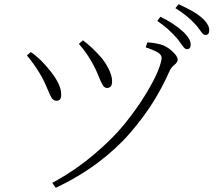

<svg xmlns="http://www.w3.org/2000/svg" viewBox="-20 -852 1040 909"><path d="M864.3 -619.1Q858.4 -619.1 852.1 -625.5Q845.7 -631.8 835.4 -647Q825.2 -662.1 817.4 -670.9Q779.3 -715.8 724.6 -752.9L739.3 -772.5Q802.7 -742.2 845.7 -703.1Q882.8 -668.9 882.8 -640.6Q882.8 -619.1 864.3 -619.1ZM952.1 -686.5Q945.3 -686.5 939 -693.4Q932.6 -700.2 922.9 -714.4Q913.1 -728.5 904.3 -737.3Q868.2 -777.3 810.5 -813.5L825.2 -832Q899.4 -798.8 931.6 -771.5Q970.7 -738.3 970.7 -709Q970.7 -686.5 952.1 -686.5ZM421.9 -544.9Q395.5 -595.7 353.5 -644.5L373 -661.1Q421.9 -624 464.8 -573.2Q510.7 -510.7 510.7 -466.8Q510.7 -435.5 486.3 -435.5Q474.6 -435.5 466.3 -449.2Q458 -462.9 445.8 -493.7Q433.6 -524.4 421.9 -544.9ZM126 -605.5Q172.9 -574.2 221.2 -512.2Q269.5 -450.2 269.5 -407.2Q271.5 -375 248 -375Q234.4 -375 226.6 -385.7Q218.8 -396.5 205.1 -429.7Q191.4 -462.9 177.7 -488.3Q144.5 -545.9 107.4 -589.8ZM783.2 -516.6Q747.1 -435.5 703.1 -365.7Q659.2 -295.9 595.2 -221.7Q531.2 -147.5 442.4 -81.1Q353.5 -14.6 244.1 37.1L227.5 13.7Q331.1 -42 421.9 -118.2Q512.7 -194.3 569.8 -265.1Q627 -335.9 668.5 -403.8Q710 -471.7 727.5 -515.6Q745.1 -559.6 745.1 -578.1Q745.1 -591.8 729 -602.5Q712.9 -613.3 669.9 -627.9L677.7 -651.4Q711.9 -649.4 740.2 -641.6Q768.6 -633.8 794.9 -609.9Q821.3 -585.9 821.3 -569.3Q821.3 -557.6 805.7 -544.9Q790 -532.2 783.2 -516.6Z"/></svg>

Font: GenYoMin TW TTF ExtraLight
Style: Regular
Weight: 250
Version: Version 1.300